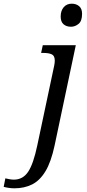

<svg xmlns="http://www.w3.org/2000/svg" viewBox="-160 -781 471 1041"><path d="M225 -636Q200 -636 184.5 -649.5Q169 -663 169 -691Q169 -723 185.5 -742Q202 -761 229 -761Q253 -761 269 -747.5Q285 -734 285 -706Q285 -667 266 -651.5Q247 -636 225 -636ZM-82 240Q-97 240 -113.5 237.5Q-130 235 -140 232L-131 186Q-123 188 -109.5 190.5Q-96 193 -85 193Q-36 193 -7.5 150.5Q21 108 42 8L134 -426Q137 -441 137 -452Q137 -479 120.5 -486.5Q104 -494 76 -494H63L72 -536H251L136 8Q117 97 86.5 147.5Q56 198 14 219Q-28 240 -82 240Z"/></svg>

Font: NotoSerif-Italic
Style: Regular
Weight: 400
Italic angle: -12°
Designer: Monotype Design Team
Foundry: Monotype Imaging Inc.
Version: Version 2.007; ttfautohint (v1.8) -l 8 -r 50 -G 200 -x 14 -D